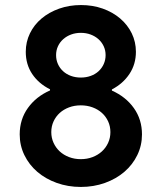

<svg xmlns="http://www.w3.org/2000/svg" viewBox="-20 -730 640 760"><path d="M300 10Q351 10 395.5 -6Q440 -22 472.5 -50Q505 -78 523.5 -116.1Q542 -154.2 542 -198Q542 -257 510 -302Q478 -347 423 -371.4V-376Q467 -399 492.5 -437.5Q518 -476 518 -525Q518 -564 501.6 -597.9Q485.1 -631.7 455.6 -656.9Q426 -682 386.5 -696Q347 -710 300.5 -710Q254 -710 214.1 -695.8Q174.1 -681.6 144.6 -656.8Q115 -632 98.5 -598Q82 -564.1 82 -525Q82 -475 107.5 -437Q133 -399 178 -376.5V-372Q123 -348 90.5 -302.7Q58 -257.4 58 -198Q58 -154.2 76.5 -116.1Q95 -78 127.5 -50Q160 -22 204.5 -6Q249 10 300 10ZM300 -600Q320.6 -600 338.3 -593.5Q356 -587 369.4 -575.2Q382.8 -563.3 390.4 -547.1Q398 -530.9 398 -511.9Q398 -493 390.6 -476.5Q383.2 -460 370.1 -448Q357 -436 338.9 -429.5Q320.9 -423 299.9 -423Q279 -423 261 -429.5Q243 -436 229.9 -448Q216.8 -459.9 209.4 -476.3Q202 -492.7 202 -511.9Q202 -531 209.6 -547.2Q217.2 -563.4 230.6 -575.2Q244 -587 261.7 -593.5Q279.4 -600 300 -600ZM299.8 -313Q325 -313 346.5 -305Q368 -297 383.5 -283Q399 -269 408 -249.6Q417 -230.1 417 -207.1Q417 -184 407.9 -164.4Q398.9 -144.8 383.3 -130.6Q367.7 -116.4 346.4 -108.2Q325 -100 299.6 -100Q275 -100 253.4 -108.2Q231.9 -116.4 216.4 -130.7Q201 -145 192 -164.6Q183 -184.3 183 -207.1Q183 -230 192 -249.5Q201 -269 216.5 -283Q232 -297 253.3 -305Q274.5 -313 299.8 -313Z"/></svg>

Font: CommitMonoV142 ExtLt
Style: Regular
Weight: 200
Monospace: yes
Designer: Eigil Nikolajsen
Foundry: Eigil Nikolajsen
Version: Version 1.142